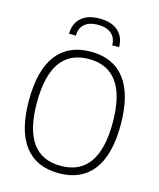

<svg xmlns="http://www.w3.org/2000/svg" viewBox="-138 -1053 958 1160"><g transform="rotate(15 341.0 -473.5)"><path d="M341 10Q201 10 127.5 -85Q54 -180 54 -369Q54 -559 127.5 -654.5Q201 -750 341 -750Q481 -750 554.5 -654Q628 -558 628 -369Q628 -180 554.5 -85Q481 10 341 10ZM341 -36Q578 -36 578 -369Q578 -537 518.5 -620.5Q459 -704 341 -704Q104 -704 104 -369Q104 -36 341 -36ZM454 -820Q454 -867 424 -892.5Q394 -918 340 -918Q286 -918 256.5 -892.5Q227 -867 227 -820H184Q184 -884 225 -920.5Q266 -957 340 -957Q415 -957 456 -920.5Q497 -884 497 -820Z"/></g></svg>

Font: Encode Sans Narrow
Style: ExtraLight
Weight: 200
Designer: Pablo Impallari, Andres Torresi
Foundry: Pablo Impallari, Andres Torresi
Version: Version 1.000; ttfautohint (v1.00) -l 8 -r 50 -G 200 -x 14 -